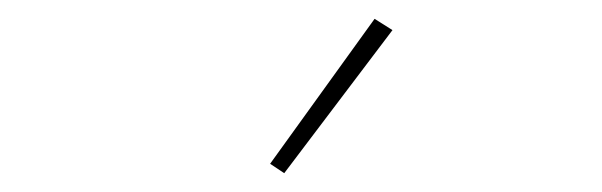

<svg xmlns="http://www.w3.org/2000/svg" viewBox="-20 -771 640 204"><path d="M282 -587 267 -597 378 -751 397 -739Z"/></svg>

Font: IBM Plex Sans Thai Thin
Style: Regular
Weight: 100
Designer: Mike Abbink, Paul van der Laan, Pieter van Rosmalen, Ben Mitchell, Mark Frömberg
Foundry: Bold Monday
Version: Version 1.1